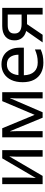

<svg xmlns="http://www.w3.org/2000/svg" viewBox="956 -1542 596 2547"><g transform="rotate(-90 1253.5 -268.0)"><path d="M85 0V-536H172V-209Q172 -197 171 -174Q170 -151 168.5 -128.5Q167 -106 166 -92H167L427 -536H536V0H449V-316Q449 -332 449.5 -356.5Q450 -381 451 -404.5Q452 -428 453 -441H452L194 0Z M706 0V-536H826L1004 -106L1186 -536H1304V0H1222V-342Q1222 -363 1223.5 -386Q1225 -409 1227 -431H1224L1038 0H966L788 -431H785Q788 -386 788 -339V0Z M1695 10Q1619 10 1560.5 -21Q1502 -52 1469.5 -113.5Q1437 -175 1437 -264Q1437 -352 1466.5 -415Q1496 -478 1549.5 -512Q1603 -546 1674 -546Q1743 -546 1792.5 -516Q1842 -486 1868.5 -431.5Q1895 -377 1895 -304V-249H1529Q1532 -159 1576 -112Q1620 -65 1699 -65Q1750 -65 1789.5 -74.5Q1829 -84 1871 -102V-25Q1830 -7 1790 1.5Q1750 10 1695 10ZM1531 -321H1802Q1801 -389 1770 -431.5Q1739 -474 1673 -474Q1611 -474 1574.5 -433.5Q1538 -393 1531 -321Z M1965 0 2117 -218Q2057 -233 2024 -273.5Q1991 -314 1992 -375Q1992 -451 2042 -493.5Q2092 -536 2182 -536H2423V0H2335V-207H2207L2066 0ZM2210 -279H2335V-463H2193Q2081 -463 2083 -374Q2081 -279 2210 -279Z"/></g></svg>

Font: Noto Sans Living
Style: Regular
Weight: 400
Designer: Monotype Design Team
Foundry: Monotype Imaging Inc.
Version: Version 2.013; ttfautohint (v1.8.4.7-5d5b)